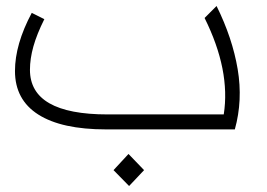

<svg xmlns="http://www.w3.org/2000/svg" viewBox="-20 -432 890 641"><path d="M334 0Q186 0 108 -49.5Q30 -99 30 -195Q30 -284 86 -389L128 -368Q103 -318 91.5 -277Q80 -236 80 -199Q80 -50 339 -50H727Q750 -197 663 -372L703 -412Q756 -305 773.5 -201Q791 -97 764 0ZM411 189 359 136 409 82 461 136Z"/></svg>

Font: Readex Pro ExtraLight
Style: Regular
Weight: 200
Designer: Bonnie Shaver-Troup, Thomas Jockin
Foundry: Lexend
Version: Version 1.203; ttfautohint (v1.8.3)